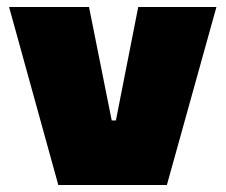

<svg xmlns="http://www.w3.org/2000/svg" viewBox="-20 -530 646 550"><path d="M147 0 6 -510H235L300 -185H312L376 -510H600L458 0Z"/></svg>

Font: Saira SemiExpanded Black
Style: Regular
Weight: 900
Width: 6
Designer: Hector Gatti with collaboration of the Omnibus-Type team
Foundry: Omnibus-Type
Version: Version 1.101